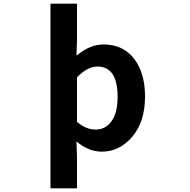

<svg xmlns="http://www.w3.org/2000/svg" viewBox="-20 -818 1040 1053"><path d="M256.8 214.8V-797.9H402.3V-596.7L399.4 -512.7Q472.7 -574.2 547.9 -574.2Q654.3 -574.2 714.8 -496.6Q775.4 -418.9 775.4 -289.1Q775.4 -150.4 705.6 -68.4Q635.7 13.7 538.1 13.7Q465.8 13.7 399.4 -42L402.3 44.9V214.8ZM625 -287.1Q625 -453.1 513.7 -453.1Q460.9 -453.1 402.3 -394.5V-149.4Q451.2 -107.4 504.9 -107.4Q558.6 -107.4 591.8 -153.3Q625 -199.2 625 -287.1Z"/></svg>

Font: Gen Shin Gothic Monospace Bold
Style: Bold
Weight: 700
Designer: [Source Han Sans]
Ryoko NISHIZUKA  (kana & ideographs); Paul D. Hunt (Latin, Greek & Cyrillic); Wenlong ZHANG  (bopomofo
Version: Version 1.002.20150607